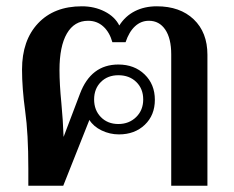

<svg xmlns="http://www.w3.org/2000/svg" viewBox="-20 -590 745 610"><path d="M639 -416V0H524V-417Q524 -468 505 -496Q486 -524 453 -524Q428 -524 409 -506.5Q390 -489 379 -456H337Q328 -488 308 -506Q288 -524 260 -524Q216 -524 192.5 -483.5Q169 -443 169 -367Q169 -323 175 -262Q180 -210 182 -155L234 -292Q269 -385 356 -385Q407 -385 439.5 -353.5Q472 -322 472 -273Q472 -224 440 -193.5Q408 -163 358 -163Q329 -163 303 -175.5Q277 -188 264 -209L181 0H70V-55Q70 -166 60 -237Q50 -310 50 -369Q50 -462 101 -516Q152 -570 240 -570Q280 -570 312.5 -553.5Q345 -537 359 -509Q378 -539 408.5 -554.5Q439 -570 478 -570Q552 -570 595.5 -528.5Q639 -487 639 -416ZM279 -274Q279 -240 300.5 -218Q322 -196 356 -196Q390 -196 412.5 -218Q435 -240 435 -274Q435 -308 413 -329.5Q391 -351 356 -351Q322 -351 300.5 -329.5Q279 -308 279 -274Z"/></svg>

Font: Fahkwang Medium
Style: Regular
Weight: 500
Version: Version 1.000; ttfautohint (v1.6)